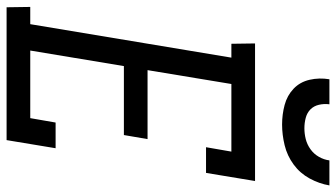

<svg xmlns="http://www.w3.org/2000/svg" viewBox="-252 -762 995 568"><g transform="rotate(90 245.0 -477.5)"><path d="M-18 0 -19 -70H32L131 -665H90L89 -735H496L472 -590H396L409 -665H209L168 -417H372L360 -347H156L110 -70H310L323 -145H399L375 0ZM329 -815Q299 -815 271 -822.5Q243 -830 223 -849Q203 -868 196.5 -896.5Q190 -925 195 -955H269Q267 -939 270.5 -924Q274 -909 284 -899Q294 -889 309 -885Q324 -881 340 -881Q356 -881 372 -885Q388 -889 402 -899Q416 -909 424.5 -924Q433 -939 435 -955H509Q504 -925 488.5 -896.5Q473 -868 447 -849Q421 -830 390 -822.5Q359 -815 329 -815Z"/></g></svg>

Font: Iosevka Curly Slab
Style: Italic
Weight: 400
Italic angle: -9°
Monospace: yes
Designer: Belleve Invis
Foundry: Belleve Invis
Version: Version 22.1.2; ttfautohint (v1.8.4)